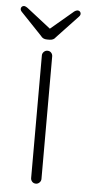

<svg xmlns="http://www.w3.org/2000/svg" viewBox="-65 -710 334 741"><g transform="rotate(5 102.0 -340.0)"><path d="M123 -20Q123 -12 117 -6Q111 0 103 0Q94 0 88.5 -6Q83 -12 83 -20V-495Q83 -503 89 -509Q95 -515 103 -515Q112 -515 117.5 -509Q123 -503 123 -495ZM97 -558Q81 -558 73 -570L-8 -655Q-14 -661 -14 -667Q-14 -672 -10.5 -675.5Q-7 -679 -2 -679Q5 -679 17 -669L108 -598L97 -594L187 -670Q192 -675 197 -677.5Q202 -680 206 -680Q211 -680 214.5 -676.5Q218 -673 218 -668Q218 -665 216.5 -662Q215 -659 212 -656L131 -570Q123 -558 107 -558Z"/></g></svg>

Font: Quicksand Light Light
Style: Regular
Weight: 300
Version: Version 3.006